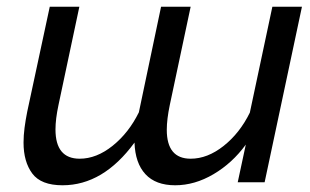

<svg xmlns="http://www.w3.org/2000/svg" viewBox="-20 -542 923 571"><path d="M767 0H687L711 -112Q671 -57 615 -24Q559 9 501 9Q443 9 412.5 -24Q382 -57 380 -118Q287 9 166 9Q102 9 76 -26Q50 -61 50 -118Q50 -139 53 -162Q56 -185 61 -210L128 -522H216L154 -230Q145 -188 145 -157Q145 -70 217 -70Q267 -70 315 -108.5Q363 -147 393 -208L459 -522H547L485 -230Q476 -187 476 -156Q476 -70 547 -70Q597 -70 645 -108Q693 -146 723 -207L790 -522H878Z"/></svg>

Font: Raleway Medium
Style: Italic
Weight: 500
Italic angle: -12°
Designer: Matt McInerney, Pablo Impallari, Rodrigo Fuenzalida
Foundry: Matt McInerney, Pablo Impallari, Rodrigo Fuenzalida
Version: Version 4.026